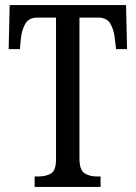

<svg xmlns="http://www.w3.org/2000/svg" viewBox="-20 -734 534 754"><path d="M116 0V-41H131Q160 -41 180 -52.5Q200 -64 200 -108V-665H127Q93 -665 79 -640Q65 -615 62 -582L58 -541H14L18 -714H475L479 -541H436L431 -582Q428 -615 414 -640Q400 -665 365 -665H292V-113Q292 -66 312 -53.5Q332 -41 360 -41H375V0Z"/></svg>

Font: Noto Serif Bengali ExtraCondensed
Style: Regular
Weight: 400
Width: 2
Designer: Juan Bruce, Universal Thirst, Indian Type Foundry and the Monotype Design Team.
Foundry: Monotype Imaging Inc.
Version: Version 2.003; ttfautohint (v1.8.4.7-5d5b)